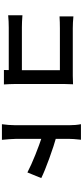

<svg xmlns="http://www.w3.org/2000/svg" viewBox="560 -1394 880 2040"><g transform="rotate(90 1000.0 -374.0)"><path d="M280.4 -707.4H785.8Q835 -707.4 875.4 -710Q872.4 -639.2 872.4 -615.2V-96.8Q872.4 -68 873.9 -35.8Q875.4 -3.6 877.2 24.4H723.6L724.4 -7.6Q725.6 -34 725.6 -80.6V-570.4H280.4Q216.4 -570.4 154.2 -566.6V-714Q220.6 -707.4 280.4 -707.4ZM268.4 -166.6H809.8V-27H272.8Q206.8 -27 142 -20.8V-172.4Q215.4 -166.6 268.4 -166.6Z M1310.4 -670.6Q1310.4 -740.2 1299.4 -794H1464.8L1462.8 -774.8Q1455.6 -711.2 1455.6 -670.6L1455.8 -97Q1455.8 -75.6 1458.8 -32.6Q1461.8 10.4 1465.6 45.6H1299.8Q1304.4 16 1307.4 -25.3Q1310.4 -66.6 1310.4 -97ZM1872.2 -372.4 1812.2 -225.2Q1733.8 -266 1626.2 -309Q1518.6 -352 1424.4 -383.2V-535.6Q1524.4 -508 1662.1 -458.1Q1799.8 -408.2 1872.2 -372.4Z"/></g></svg>

Font: 寒蝉端黑体 Light
Style: Regular
Weight: 300
Designer: ChillDuanSans {Warren2060}; 
Source Han Sans {Ryoko NISHIZUKA 西塚涼子 (kana, bopomofo & ideographs); Paul D. Hunt (Latin, G
Foundry: ChillType&Adobe
Version: Version 1.300;Glyphs 3.3 (3306)